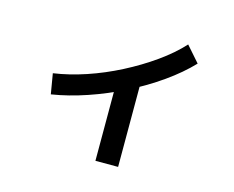

<svg xmlns="http://www.w3.org/2000/svg" viewBox="-98 -774 1195 981"><g transform="rotate(15 500.0 -283.5)"><path d="M153 -311Q236 -323 324 -352.5Q412 -382 497.5 -426Q583 -470 657 -522.5Q731 -575 783 -632L855 -550Q797 -489 717 -432.5Q637 -376 544.5 -329.5Q452 -283 356 -250.5Q260 -218 171 -204ZM479 65V-394H599V65Z"/></g></svg>

Font: M PLUS 1 SemiBold
Style: Regular
Weight: 600
Designer: Coji Morishita
Foundry: UNDERFOREST DESIGN
Version: Version 1.001